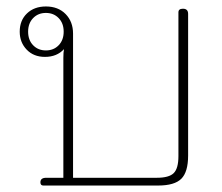

<svg xmlns="http://www.w3.org/2000/svg" viewBox="-20 -574 688 594"><path d="M105 -10Q105 -24 123 -24H176V-395Q176 -412 178 -422Q156 -398 119 -398Q84 -398 62.5 -420.5Q41 -443 41 -476Q41 -511 63.5 -532.5Q86 -554 122 -554Q160 -554 183 -530.5Q206 -507 206 -470V-24H465Q503 -24 517.5 -38.5Q532 -53 532 -91V-536Q532 -547 546 -547Q562 -547 562 -531V-93Q562 -42 541 -21Q520 0 469 0H114Q105 0 105 -10ZM177 -476Q177 -502 161.5 -518Q146 -534 122 -534Q98 -534 82.5 -518Q67 -502 67 -476Q67 -450 82.5 -434Q98 -418 122 -418Q146 -418 161.5 -434Q177 -450 177 -476Z"/></svg>

Font: Maitree ExtraLight
Style: Regular
Weight: 250
Designer: CadsonDemak Team
Foundry: CadsonDemak
Version: Version 1.002